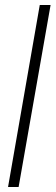

<svg xmlns="http://www.w3.org/2000/svg" viewBox="-20 -743 221 763"><path d="M12 0 138 -723H181L54 0Z"/></svg>

Font: Archivo ExtraCondensed Thin
Style: Italic
Weight: 250
Width: 2
Italic angle: -10°
Designer: Hector Gatti
Foundry: Omnibus-Type
Version: Version 2.001